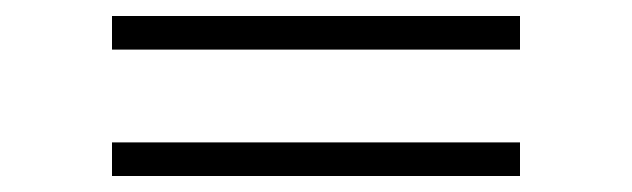

<svg xmlns="http://www.w3.org/2000/svg" viewBox="-20 -480 790 240"><path d="M120 -418V-460H630V-418ZM120 -260V-302H630V-260Z"/></svg>

Font: Vela Sans GX ExtLt
Style: Regular
Weight: 200
Designer: Principal design: Mikhail Sharanda - project Manrope.
Design modification: Ravid Balaliev
Foundry: Mikhail Sharanda
Version: Version 1.001